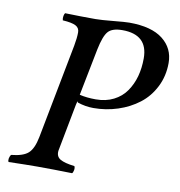

<svg xmlns="http://www.w3.org/2000/svg" viewBox="-76 -725 746 797"><g transform="rotate(10 297.5 -326.5)"><path d="M293.9 -522 254.9 -324.2Q284.7 -316.9 323.2 -316.9Q365.7 -316.9 398.4 -333.5Q431.2 -350.1 450.9 -378.7Q470.7 -407.2 480.5 -442.6Q490.2 -478 490.2 -519Q490.2 -619.1 382.8 -619.1Q340.3 -619.1 323 -599.6Q305.7 -580.1 293.9 -522ZM246.1 -279.8 208 -80.1Q205.1 -55.7 223.6 -44.7Q242.2 -33.7 284.2 -28.8Q288.1 -22 285.9 -11.2Q283.7 -0.5 279.8 2Q199.7 0 132.8 0Q92.3 0 12.2 2Q8.8 -3.9 10.5 -12.7Q12.2 -21.5 17.1 -28.8Q67.9 -33.7 89.1 -53Q110.4 -72.3 120.1 -122.1L196.8 -521Q203.1 -554.7 203.1 -578.1Q203.1 -596.7 187 -605.2Q170.9 -613.8 131.8 -616.2Q129.4 -625.5 131.3 -634.8Q133.3 -644 136.2 -647Q204.6 -645 259.8 -645H265.1Q288.6 -645 338.6 -649.9Q388.7 -654.8 405.8 -654.8Q499.5 -654.8 547.4 -617.2Q595.2 -579.6 595.2 -518.1Q595.2 -462.9 572 -417Q548.8 -371.1 510.3 -341.6Q471.7 -312 422.4 -295.9Q373 -279.8 319.8 -279.8Q286.1 -279.8 252.9 -291Q251 -294.9 250 -295.9Z"/></g></svg>

Font: Common Serif Medium
Style: Italic
Weight: 500
Italic angle: -12°
Designer: Philipp H. Poll, Khaled Hosny
Foundry: Stefan Peev, Context Ltd.
Version: Version 1.026